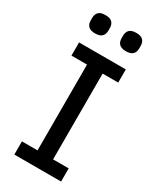

<svg xmlns="http://www.w3.org/2000/svg" viewBox="-224 -966 856 1035"><g transform="rotate(30 203.5 -448.5)"><path d="M58 0V-82H155V-616H58V-698H349V-616H252V-82H349V0ZM108 -783Q79 -783 66 -796Q53 -809 53 -832V-848Q53 -871 66 -884Q79 -897 108 -897Q137 -897 150 -884Q163 -871 163 -848V-832Q163 -809 150 -796Q137 -783 108 -783ZM300 -783Q271 -783 258 -796Q245 -809 245 -832V-848Q245 -871 258 -884Q271 -897 300 -897Q329 -897 342 -884Q355 -871 355 -848V-832Q355 -809 342 -796Q329 -783 300 -783Z"/></g></svg>

Font: IBM Plex Sans Text
Style: Regular
Weight: 450
Designer: Mike Abbink, Paul van der Laan, Pieter van Rosmalen
Foundry: Bold Monday
Version: Version 3.005